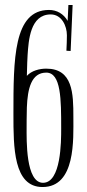

<svg xmlns="http://www.w3.org/2000/svg" viewBox="-20 -739 351 772"><path d="M91 -518C95 -576 101 -681 184 -681C228 -681 249 -635 249 -597C249 -576 248 -556 247 -535L264 -534L272 -719H255L252 -655C236 -683 209 -699 177 -699C34 -699 34 -501 34 -280C34 -147 34 13 151 13C285 13 275 -179 275 -269C275 -363 273 -463 166 -463C139 -463 107 -455 88 -434C89 -474 90 -508 91 -518ZM166 -447C226 -447 226 -339 226 -221C226 -171 226 -4 153 -4C83 -4 87 -176 87 -228C87 -237 87 -268 88 -307C91 -383 106 -447 166 -447Z"/></svg>

Font: Bigelow Rules
Style: Regular
Weight: 400
Designer: Astigmatic (AOETI)
Foundry: Astigmatic (AOETI)
Version: Version 1.000